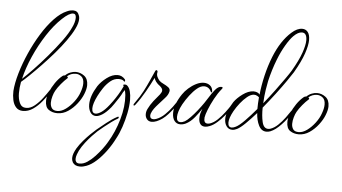

<svg xmlns="http://www.w3.org/2000/svg" viewBox="-56 -667 1864 1047"><g transform="rotate(5 876.5 -144.0)"><path d="M79 8Q55 8 41 -7.5Q27 -23 22 -47Q17 -71 18 -96Q21 -139 37 -194Q53 -249 78.5 -306.5Q104 -364 135.5 -415Q167 -466 202 -503Q237 -540 271 -554Q282 -559 290 -560.5Q298 -562 305 -562Q329 -562 337 -539Q341 -531 341 -519Q341 -495 325 -463Q311 -434 285 -397.5Q259 -361 226.5 -323.5Q194 -286 161 -251.5Q128 -217 100 -190Q72 -163 55 -149Q49 -116 49 -87Q49 -56 59.5 -33Q70 -10 95 -10Q119 -10 142 -29Q165 -48 184.5 -74Q204 -100 217 -120Q221 -124 222 -124Q225 -124 225 -119Q225 -115 222 -110Q204 -82 182 -55Q160 -28 134 -10Q108 8 79 8ZM59 -166Q81 -186 116.5 -223Q152 -260 190.5 -305Q229 -350 261 -393.5Q293 -437 308 -471Q314 -483 318 -497Q322 -511 322 -523Q322 -545 306 -545Q284 -545 247 -510Q206 -472 168 -413.5Q130 -355 101.5 -290.5Q73 -226 59 -166Z M267 4Q240 4 220 -9.5Q200 -23 200 -58Q200 -80 211 -106.5Q222 -133 239.5 -158.5Q257 -184 278 -201Q283 -205 291 -205Q303 -217 318.5 -223Q334 -229 348 -229Q373 -229 394.5 -213Q416 -197 416 -162Q416 -142 405 -114Q395 -88 374 -60.5Q353 -33 325.5 -14.5Q298 4 267 4ZM266 -8Q288 -8 311.5 -25Q335 -42 355 -68.5Q375 -95 384 -122Q394 -149 394 -170Q394 -196 380 -207.5Q366 -219 349 -219Q322 -219 302 -201Q312 -195 304 -189Q290 -177 272.5 -156Q255 -135 245 -117Q238 -105 232.5 -86Q227 -67 227 -50Q227 -33 235.5 -20.5Q244 -8 266 -8Z M415 283Q387 283 375 264Q369 253 369 241Q369 228 374 214.5Q379 201 387 187Q401 164 420 142Q439 120 457.5 102Q476 84 488 74Q509 57 537.5 34Q566 11 596 -5Q598 -6 600 -6Q603 -6 603 -3Q603 3 598 5Q585 12 565 26.5Q545 41 526 56.5Q507 72 493 84Q483 93 466 111Q449 129 431.5 151.5Q414 174 402 197Q398 205 393 218.5Q388 232 388 244Q388 254 393.5 260.5Q399 267 412 267Q433 267 454.5 252.5Q476 238 495.5 217Q515 196 531 174.5Q547 153 556 137Q592 78 612.5 6.5Q633 -65 628 -127Q627 -134 626 -140.5Q625 -147 623 -154Q621 -151 619 -148Q617 -145 614 -141Q607 -126 595 -107.5Q583 -89 572.5 -74Q562 -59 558 -54Q534 -25 513.5 -12Q493 1 478 1Q458 1 447 -16.5Q436 -34 436 -59Q436 -105 471 -161Q488 -187 518 -209.5Q548 -232 577 -232Q601 -232 618 -212Q621 -208 619.5 -202.5Q618 -197 614 -201Q610 -207 601.5 -209Q593 -211 585 -211Q560 -211 539 -193.5Q518 -176 502.5 -152.5Q487 -129 477 -109Q455 -65 455 -39Q455 -12 475 -12Q488 -12 506.5 -24.5Q525 -37 547 -65Q552 -71 564 -87.5Q576 -104 590 -127Q604 -150 614 -172Q614 -173 614.5 -173Q615 -173 615 -174Q614 -175 612 -179V-180Q612 -184 621 -184Q629 -184 633 -180Q645 -170 650.5 -149.5Q656 -129 656 -103Q656 -69 648 -29.5Q640 10 627.5 47Q615 84 599 113Q581 149 556.5 182.5Q532 216 504.5 241Q477 266 450 276Q432 283 415 283Z M784 6Q767 6 757.5 -5.5Q748 -17 748 -33Q748 -48 755 -62Q766 -85 783.5 -107.5Q801 -130 816 -147Q826 -160 826 -169Q826 -181 811 -193Q799 -201 789 -214Q782 -224 779 -234Q763 -201 738.5 -157.5Q714 -114 688 -80Q684 -74 680 -74Q677 -74 677 -78Q677 -80 678 -82Q679 -84 684 -91Q710 -127 726 -158Q742 -189 754 -216L776 -265Q777 -267 778.5 -270.5Q780 -274 781 -275Q783 -277 785 -277Q789 -277 791 -273Q793 -269 791 -263Q789 -252 794 -241Q799 -230 807 -221Q815 -213 830 -206Q845 -199 857 -190Q869 -181 866 -167Q862 -148 845 -130Q828 -112 811 -92Q799 -79 789.5 -66Q780 -53 775 -39Q774 -36 773.5 -33Q773 -30 773 -27Q773 -9 792 -9Q798 -9 807 -12Q832 -21 853.5 -42Q875 -63 890.5 -84Q906 -105 911 -113Q919 -125 921 -125Q924 -125 924 -120Q924 -115 921 -110Q899 -75 871 -44Q843 -13 811 0Q796 6 784 6Z M1076 7Q1058 7 1049.5 -5Q1041 -17 1041 -36Q1041 -49 1044 -62Q1045 -64 1047 -71.5Q1049 -79 1053 -89Q1039 -67 1017.5 -40.5Q996 -14 970 -1Q955 6 940 6Q920 6 908 -9.5Q896 -25 896 -53Q896 -76 906 -102.5Q916 -129 935 -157Q947 -175 966 -192Q985 -209 1007 -220Q1029 -231 1049 -231Q1069 -231 1083 -220Q1097 -209 1098 -187Q1098 -184 1095.5 -182.5Q1093 -181 1091 -185Q1079 -212 1052 -212Q1034 -212 1014 -195.5Q994 -179 975 -154Q956 -129 942 -104Q930 -82 924.5 -64Q919 -46 919 -33Q919 -6 940 -6Q951 -6 964 -13Q976 -20 993.5 -38Q1011 -56 1028.5 -78Q1046 -100 1060.5 -121Q1075 -142 1082 -154Q1097 -179 1113 -198Q1129 -217 1145 -217Q1153 -217 1153 -213Q1153 -209 1149 -205Q1129 -181 1111.5 -148.5Q1094 -116 1082.5 -87Q1071 -58 1069 -43Q1066 -11 1088 -11Q1091 -11 1094 -11.5Q1097 -12 1101 -13Q1122 -20 1142 -39Q1162 -58 1179 -80.5Q1196 -103 1207 -120Q1210 -124 1212 -124Q1215 -124 1215 -119Q1215 -116 1212 -111Q1205 -101 1199 -91.5Q1193 -82 1187 -74Q1185 -70 1182 -67Q1179 -64 1176 -60Q1163 -44 1142.5 -25.5Q1122 -7 1102 1Q1087 7 1076 7Z M1225 11Q1205 11 1193.5 -5Q1182 -21 1182 -45Q1182 -66 1192 -90.5Q1202 -115 1218 -140Q1234 -163 1264 -185Q1294 -207 1322 -208Q1333 -208 1342.5 -204.5Q1352 -201 1357 -193Q1362 -243 1375 -298.5Q1388 -354 1408 -404Q1444 -494 1500 -544Q1530 -571 1558 -571Q1577 -571 1588.5 -556.5Q1600 -542 1600 -513Q1600 -484 1584.5 -438.5Q1569 -393 1533 -331Q1523 -315 1499.5 -281Q1476 -247 1444.5 -205.5Q1413 -164 1380 -124Q1379 -80 1387 -45.5Q1395 -11 1420 -11Q1423 -11 1426 -11.5Q1429 -12 1432 -13Q1453 -20 1473 -39Q1493 -58 1510 -81Q1527 -104 1538 -121Q1542 -125 1543 -125Q1546 -125 1546 -120Q1546 -115 1543 -110Q1523 -76 1492 -43Q1461 -10 1433 1Q1422 5 1412 5Q1384 5 1369.5 -24Q1355 -53 1353 -92Q1323 -58 1296 -31.5Q1269 -5 1251 4Q1237 11 1225 11ZM1381 -148Q1412 -186 1440 -224Q1468 -262 1489.5 -292.5Q1511 -323 1520 -338Q1555 -398 1570 -441Q1585 -484 1585 -510Q1585 -551 1558 -551Q1537 -551 1512 -526Q1494 -508 1472.5 -471.5Q1451 -435 1434 -391Q1412 -335 1397 -271Q1394 -258 1388.5 -223.5Q1383 -189 1381 -148ZM1221 -1Q1231 -1 1244 -8Q1262 -17 1291 -46.5Q1320 -76 1352 -114Q1352 -144 1355 -178Q1351 -182 1345.5 -185Q1340 -188 1336 -189Q1333 -190 1326 -190Q1309 -189 1290 -173.5Q1271 -158 1253.5 -136Q1236 -114 1223 -91Q1201 -51 1201 -27Q1201 -1 1221 -1Z M1588 4Q1561 4 1541 -9.5Q1521 -23 1521 -58Q1521 -80 1532 -106.5Q1543 -133 1560.5 -158.5Q1578 -184 1599 -201Q1604 -205 1612 -205Q1624 -217 1639.5 -223Q1655 -229 1669 -229Q1694 -229 1715.5 -213Q1737 -197 1737 -162Q1737 -142 1726 -114Q1716 -88 1695 -60.5Q1674 -33 1646.5 -14.5Q1619 4 1588 4ZM1587 -8Q1609 -8 1632.5 -25Q1656 -42 1676 -68.5Q1696 -95 1705 -122Q1715 -149 1715 -170Q1715 -196 1701 -207.5Q1687 -219 1670 -219Q1643 -219 1623 -201Q1633 -195 1625 -189Q1611 -177 1593.5 -156Q1576 -135 1566 -117Q1559 -105 1553.5 -86Q1548 -67 1548 -50Q1548 -33 1556.5 -20.5Q1565 -8 1587 -8Z"/></g></svg>

Font: Waterfall
Style: Regular
Weight: 400
Designer: Robert E. Leuschke
Foundry: Robert E. Leuschke
Version: Version 1.010; ttfautohint (v1.8.3)